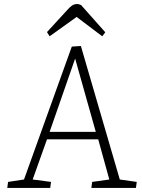

<svg xmlns="http://www.w3.org/2000/svg" viewBox="-20 -932 706 952"><path d="M381 -704 574 -42 658 -30 654 0H433L437 -30L522 -42L467 -241H213L142 -42L233 -30L229 0H16L20 -30L99 -42L336 -701ZM226 -278H455L353 -640H352ZM502 -772 487 -752 360 -848 226 -752 213 -773 315 -884Q327 -898 338 -905Q349 -912 361 -912Q367 -912 372.5 -910.5Q378 -909 382 -907Z"/></svg>

Font: Literata 18pt ExtraLight
Style: Italic
Weight: 250
Italic angle: -2°
Designer: Latin by Veronika Burian and Jose Scaglione. Greek by Irene Vlachou. Cyrillic by Vera Evstafieva
Foundry: TypeTogether
Version: Version 3.103;gftools[0.9.29]